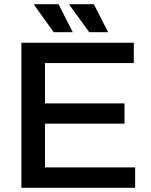

<svg xmlns="http://www.w3.org/2000/svg" viewBox="-20 -888 714 908"><path d="M401.9 -735.8 308.1 -865.2 309.1 -868.2H423.8L491.2 -735.8ZM233.9 -735.8 141.1 -865.2 142.1 -868.2H256.8L324.2 -735.8ZM81.1 0V-686H612.8V-589.8H192.9V-398.9H568.8V-303.2H192.9V-96.2H619.1V0Z"/></svg>

Font: Archivo Medium
Style: Regular
Weight: 500
Designer: Hector Gatti
Foundry: Omnibus-Type
Version: Version 2.001